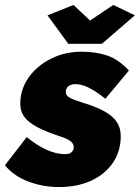

<svg xmlns="http://www.w3.org/2000/svg" viewBox="-47 -746 565 776"><path d="M191 10Q126 10 67 -12.5Q8 -35 -27 -78L61 -192Q101 -159 140.5 -141Q180 -123 215 -123Q229 -123 236.5 -127Q244 -131 247.5 -137.5Q251 -144 251 -153Q251 -164 239 -174.5Q227 -185 195 -195Q138 -214 103 -232.5Q68 -251 51.5 -273.5Q35 -296 35 -326Q35 -385 68.5 -432.5Q102 -480 158.5 -508.5Q215 -537 283 -537Q339 -537 385 -522Q431 -507 474 -461L379 -347Q338 -379 310 -392.5Q282 -406 256 -406Q245 -406 236.5 -402Q228 -398 223.5 -391Q219 -384 219 -374Q219 -361 232.5 -352.5Q246 -344 281 -333Q339 -316 374 -296.5Q409 -277 425 -253Q441 -229 441 -196Q441 -135 409.5 -88.5Q378 -42 322 -16Q266 10 191 10ZM145 -684 250 -726 317 -663 411 -726 498 -684 365 -569H229Z"/></svg>

Font: Raleway Thin Black
Style: Italic
Weight: 900
Italic angle: -12°
Version: Version 4.026